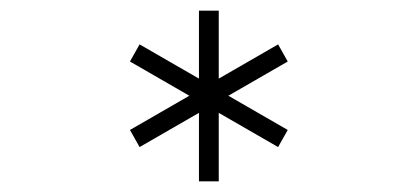

<svg xmlns="http://www.w3.org/2000/svg" viewBox="-20 -716 780 359"><path d="M500 -441 389 -505V-377H352V-505L241 -441L223 -473L334 -537L223 -601L241 -633L352 -569V-696H389V-569L500 -633L518 -601L407 -537L518 -473Z"/></svg>

Font: M Major Mono Display
Style: Regular
Weight: 400
Designer: Emre Parlak
Foundry: Emre Parlak
Version: Version 2.000; ttfautohint (v1.8) -l 8 -r 50 -G 200 -x 14 -D